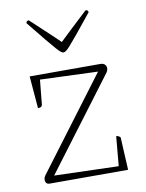

<svg xmlns="http://www.w3.org/2000/svg" viewBox="-78 -724 594 780"><g transform="rotate(-10 219.0 -334.0)"><path d="M64 0Q46 0 46 -19Q46 -27 52 -36L336 -414L98 -423L88 -322Q87 -314 81 -312Q75 -310 70 -310L59 -443H350Q363 -443 369 -436.5Q375 -430 375 -422Q375 -413 369 -404L87 -29L352 -21L363 -143Q372 -143 380 -135L387 0ZM212 -515Q208 -515 202 -519Q196 -523 184 -536.5Q172 -550 148 -579Q124 -608 84 -658Q84 -668 95 -668Q142 -624 170 -598Q198 -572 212 -558Q226 -572 254 -598Q282 -624 329 -668Q340 -668 340 -658Q300 -608 276 -579Q252 -550 240 -536.5Q228 -523 222 -519Q216 -515 212 -515Z"/></g></svg>

Font: Petrona Thin
Style: Regular
Weight: 100
Designer: Ringo R. Seeber
Foundry: Ringo R. Seeber
Version: Version 2.001; ttfautohint (v1.8.3)